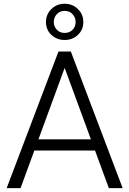

<svg xmlns="http://www.w3.org/2000/svg" viewBox="-20 -979 673 999"><path d="M86.9 0H14.6L284.2 -710.9H332L330.1 -663.1ZM302.7 -663.1 300.8 -710.9H348.6L618.2 0H546.4ZM511.2 -195.8H127.4V-253.9H511.2ZM316.4 -771Q275.4 -771 247.3 -797.6Q219.2 -824.2 219.2 -864.3Q219.2 -904.3 247.3 -931.9Q275.4 -959.5 316.4 -959.5Q357.4 -959.5 385.5 -931.9Q413.6 -904.3 413.6 -864.3Q413.6 -824.2 385.5 -797.6Q357.4 -771 316.4 -771ZM316.4 -807.6Q341.8 -807.6 357.7 -824.2Q373.5 -840.8 373.5 -864.3Q373.5 -888.2 357.7 -905.3Q341.8 -922.4 316.4 -922.4Q291.5 -922.4 275.6 -905.3Q259.8 -888.2 259.8 -864.3Q259.8 -841.3 275.6 -824.5Q291.5 -807.6 316.4 -807.6Z"/></svg>

Font: Heebo Light
Style: Regular
Weight: 300
Designer: Oded Ezer
Foundry: Ezer Type House
Version: Version 3.100